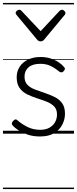

<svg xmlns="http://www.w3.org/2000/svg" viewBox="-20 -905 521 1300"><path d="M251 19Q204 19 167.5 6.5Q131 -6 105 -23Q79 -40 66 -55Q59 -63 60 -70.5Q61 -78 70 -87Q78 -96 85 -96.5Q92 -97 100 -89Q131 -62 169 -44Q207 -26 253 -26Q288 -26 313 -39.5Q338 -53 352 -76.5Q366 -100 366 -130Q366 -165 346 -185Q326 -205 295 -217Q264 -229 229.5 -240Q195 -251 163.5 -266.5Q132 -282 112.5 -309.5Q93 -337 93 -382Q93 -421 112.5 -452Q132 -483 168.5 -501Q205 -519 255 -519Q292 -519 323 -509Q354 -499 377 -483.5Q400 -468 414 -451Q421 -444 419 -436.5Q417 -429 410 -422Q403 -415 395 -415Q387 -415 379 -422Q348 -447 319.5 -460Q291 -473 253 -473Q201 -473 173.5 -449.5Q146 -426 146 -386Q146 -351 165.5 -331Q185 -311 216.5 -299Q248 -287 283 -275.5Q318 -264 349.5 -248.5Q381 -233 400.5 -206.5Q420 -180 420 -135Q420 -97 402 -61.5Q384 -26 347 -3.5Q310 19 251 19ZM400 -839Q407 -839 415 -832Q423 -825 423 -816Q423 -814 422 -810.5Q421 -807 418 -804L280 -638Q275 -632 269.5 -628.5Q264 -625 255 -625Q246 -625 240.5 -628.5Q235 -632 230 -638L92 -804Q89 -807 87.5 -810.5Q86 -814 86 -816Q86 -825 94 -832Q102 -839 110 -839Q115 -839 119 -837Q123 -835 126 -831L255 -694L383 -831Q387 -835 391 -837Q395 -839 400 -839ZM0 365H481V375H0ZM0 -20H481V0H0ZM0 -505H481V-500H0ZM0 -885H481V-875H0Z"/></svg>

Font: Playwrite GB J Guides
Style: Regular
Weight: 400
Designer: Veronika Burian, José Scaglione
Foundry: TypeTogether
Version: Version 1.003